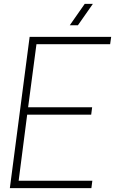

<svg xmlns="http://www.w3.org/2000/svg" viewBox="-20 -970 593 990"><path d="M132.8 -779.8H553.2L547.9 -742.2H168L125 -417H455.1L450.2 -378.9H120.1L76.2 -38.1H456.1L451.2 0H30.8ZM417 -950.2H459L381.8 -839.8H339.8Z"/></svg>

Font: Cooper Hewitt
Style: Light Italic
Weight: 704
Designer: Village Type and Design LLC
Foundry: Cooper Hewitt Smithsonian Design Museum
Version: 1.000